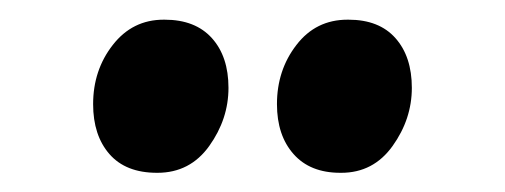

<svg xmlns="http://www.w3.org/2000/svg" viewBox="-20 -748 526 200"><path d="M143.5 -568Q111 -568 94 -587.5Q77 -607 77 -639.5Q77 -675 97.5 -701.2Q118 -727.5 150.5 -727.5H151.5Q183.5 -727.5 200.8 -708.2Q218 -689 218 -656.5Q218 -624 198 -596Q178 -568 144 -568ZM334.5 -568Q303 -568 285.8 -587.5Q268.5 -607 268.5 -639.5Q268.5 -675 288.8 -701.2Q309 -727.5 342 -727.5H343Q375 -727.5 392 -708.2Q409 -689 409 -656.5Q409 -624 389 -596Q369 -568 335.5 -568Z"/></svg>

Font: Merriweather 144pt ExtraBold
Style: Regular
Weight: 800
Version: Version 2.100